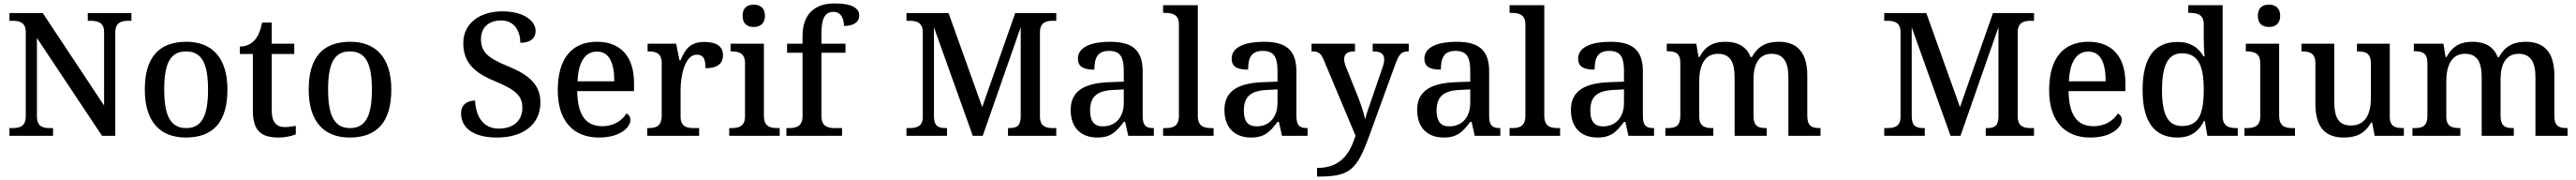

<svg xmlns="http://www.w3.org/2000/svg" viewBox="-20 -790 14994 1047"><path d="M35 0H289V-45H271C228 -45 195 -54 195 -115V-569L574 0H651V-599C651 -659 685 -669 727 -669H745V-714H491V-669H509C550 -669 586 -659 586 -603V-176L229 -714H35V-669H53C94 -669 130 -660 130 -603V-115C130 -54 95 -45 51 -45H35Z M1062 10C1221 10 1304 -81 1304 -269C1304 -456 1213 -547 1065 -547C905 -547 823 -456 823 -269C823 -81 913 10 1062 10ZM1064 -45C970 -45 936 -122 936 -269C936 -417 969 -491 1063 -491C1157 -491 1191 -417 1191 -269C1191 -122 1158 -45 1064 -45Z M1601 10C1641 10 1683 0 1702 -9V-58C1681 -54 1660 -51 1636 -51C1589 -51 1562 -81 1562 -146V-476H1693V-536H1562V-659H1506C1496 -610 1482 -577 1460 -554C1439 -531 1406 -519 1376 -519V-476H1452V-146C1452 -30 1500 10 1601 10Z M2016 10C2175 10 2258 -81 2258 -269C2258 -456 2167 -547 2019 -547C1859 -547 1777 -456 1777 -269C1777 -81 1867 10 2016 10ZM2018 -45C1924 -45 1890 -122 1890 -269C1890 -417 1923 -491 2017 -491C2111 -491 2145 -417 2145 -269C2145 -122 2112 -45 2018 -45Z M2873 10C3027 10 3126 -67 3126 -194C3126 -296 3061 -354 2939 -404C2817 -453 2780 -489 2780 -563C2780 -629 2824 -671 2897 -671C2979 -671 3009 -604 3009 -541C3066 -541 3098 -566 3098 -610C3098 -668 3030 -724 2904 -724C2774 -724 2677 -655 2677 -539C2677 -432 2734 -369 2863 -317C2978 -269 3021 -235 3021 -163C3021 -88 2969 -42 2883 -42C2793 -42 2749 -113 2746 -205C2697 -205 2664 -179 2664 -131C2664 -52 2728 10 2873 10Z M3466 10C3592 10 3650 -50 3650 -93C3650 -112 3638 -125 3627 -130C3603 -91 3555 -56 3486 -56C3392 -56 3343 -117 3340 -260H3671V-307C3671 -465 3589 -547 3456 -547C3309 -547 3227 -451 3227 -264C3227 -91 3314 10 3466 10ZM3556 -317H3342C3347 -429 3386 -490 3455 -490C3529 -490 3556 -421 3556 -317Z M3748 0H4050V-45H4021C3978 -45 3942 -53 3942 -112V-268C3942 -345 3966 -472 4036 -472C4075 -472 4087 -448 4087 -393C4158 -393 4189 -422 4189 -469C4189 -517 4155 -546 4081 -546C3995 -546 3968 -501 3941 -438H3936L3916 -536H3750V-491H3753C3797 -491 3832 -482 3832 -423V-117C3832 -54 3797 -45 3752 -45H3748Z M4368 -633C4403 -633 4433 -651 4433 -698C4433 -746 4403 -763 4368 -763C4331 -763 4303 -746 4303 -698C4303 -651 4331 -633 4368 -633ZM4225 0H4519V-45H4506C4462 -45 4427 -55 4427 -117V-536H4233V-491H4238C4281 -491 4317 -481 4317 -423V-113C4317 -55 4281 -45 4238 -45H4225Z M4558 0H4882V-45H4841C4800 -45 4762 -54 4762 -115V-483H4902V-536H4762V-594C4762 -679 4780 -721 4832 -721C4879 -721 4893 -677 4893 -639C4950 -639 4982 -662 4982 -699C4982 -739 4948 -770 4837 -770C4719 -770 4652 -703 4652 -582V-536H4562V-483H4652V-115C4652 -54 4614 -45 4573 -45H4558Z M5257 0H5493V-45H5489C5444 -45 5417 -54 5417 -115V-631L5643 0H5701L5922 -632V-108C5920 -54 5895 -45 5853 -45H5848V0H6129V-45H6111C6068 -45 6034 -55 6034 -113V-601C6034 -659 6069 -669 6109 -669H6129V-714H5890L5698 -167L5502 -714H5257V-669H5276C5316 -669 5352 -659 5352 -603V-110C5352 -54 5316 -45 5273 -45H5257Z M6368 10C6449 10 6480 -26 6522 -81H6530L6548 0H6697V-45H6694C6649 -45 6632 -61 6632 -117V-375C6632 -501 6569 -547 6442 -547C6339 -547 6255 -519 6255 -449C6255 -402 6287 -385 6351 -385C6351 -449 6366 -494 6436 -494C6510 -494 6522 -446 6522 -373V-315L6439 -312C6287 -307 6213 -257 6213 -151C6213 -41 6279 10 6368 10ZM6400 -55C6349 -55 6326 -86 6326 -146C6326 -223 6360 -263 6464 -267L6522 -270V-191C6522 -108 6474 -55 6400 -55Z M6751 0H7045V-45H7032C6988 -45 6953 -55 6953 -117V-760H6751V-715H6764C6803 -715 6843 -706 6843 -649V-117C6843 -55 6808 -45 6764 -45H6751Z M7263 10C7344 10 7375 -26 7417 -81H7425L7443 0H7592V-45H7589C7544 -45 7527 -61 7527 -117V-375C7527 -501 7464 -547 7337 -547C7234 -547 7150 -519 7150 -449C7150 -402 7182 -385 7246 -385C7246 -449 7261 -494 7331 -494C7405 -494 7417 -446 7417 -373V-315L7334 -312C7182 -307 7108 -257 7108 -151C7108 -41 7174 10 7263 10ZM7295 -55C7244 -55 7221 -86 7221 -146C7221 -223 7255 -263 7359 -267L7417 -270V-191C7417 -108 7369 -55 7295 -55Z M7647 187V237H7658C7841 237 7880 194 7950 3L8102 -414C8124 -476 8139 -491 8178 -491H8181V-536H7971V-491H7974C8017 -491 8038 -477 8038 -445C8038 -433 8035 -415 8029 -400L7963 -207C7951 -171 7935 -132 7927 -95C7922 -127 7901 -188 7883 -233L7813 -407C7808 -422 7805 -434 7805 -445C7805 -477 7824 -491 7865 -491H7868V-536H7615V-491H7618C7656 -491 7670 -480 7687 -439L7871 -1C7838 106 7783 187 7647 187Z M8385 10C8466 10 8497 -26 8539 -81H8547L8565 0H8714V-45H8711C8666 -45 8649 -61 8649 -117V-375C8649 -501 8586 -547 8459 -547C8356 -547 8272 -519 8272 -449C8272 -402 8304 -385 8368 -385C8368 -449 8383 -494 8453 -494C8527 -494 8539 -446 8539 -373V-315L8456 -312C8304 -307 8230 -257 8230 -151C8230 -41 8296 10 8385 10ZM8417 -55C8366 -55 8343 -86 8343 -146C8343 -223 8377 -263 8481 -267L8539 -270V-191C8539 -108 8491 -55 8417 -55Z M8768 0H9062V-45H9049C9005 -45 8970 -55 8970 -117V-760H8768V-715H8781C8820 -715 8860 -706 8860 -649V-117C8860 -55 8825 -45 8781 -45H8768Z M9280 10C9361 10 9392 -26 9434 -81H9442L9460 0H9609V-45H9606C9561 -45 9544 -61 9544 -117V-375C9544 -501 9481 -547 9354 -547C9251 -547 9167 -519 9167 -449C9167 -402 9199 -385 9263 -385C9263 -449 9278 -494 9348 -494C9422 -494 9434 -446 9434 -373V-315L9351 -312C9199 -307 9125 -257 9125 -151C9125 -41 9191 10 9280 10ZM9312 -55C9261 -55 9238 -86 9238 -146C9238 -223 9272 -263 9376 -267L9434 -270V-191C9434 -108 9386 -55 9312 -55Z M9675 0H9954V-45H9951C9907 -45 9872 -53 9872 -112V-317C9872 -402 9899 -477 9981 -477C10053 -477 10078 -427 10078 -341V0H10265V-45H10262C10217 -45 10188 -54 10188 -117V-330C10188 -409 10215 -477 10293 -477C10364 -477 10391 -427 10391 -341V0H10578V-45H10575C10530 -45 10501 -54 10501 -117V-352C10501 -488 10439 -547 10336 -547C10270 -547 10216 -527 10179 -458H10171C10147 -522 10092 -547 10026 -547C9959 -547 9911 -527 9873 -458H9868L9855 -536H9683V-492H9686C9730 -492 9762 -483 9762 -425V-116C9762 -54 9731 -45 9686 -45H9675Z M10949 0H11185V-45H11181C11136 -45 11109 -54 11109 -115V-631L11335 0H11393L11614 -632V-108C11612 -54 11587 -45 11545 -45H11540V0H11821V-45H11803C11760 -45 11726 -55 11726 -113V-601C11726 -659 11761 -669 11801 -669H11821V-714H11582L11390 -167L11194 -714H10949V-669H10968C11008 -669 11044 -659 11044 -603V-110C11044 -54 11008 -45 10965 -45H10949Z M12148 10C12274 10 12332 -50 12332 -93C12332 -112 12320 -125 12309 -130C12285 -91 12237 -56 12168 -56C12074 -56 12025 -117 12022 -260H12353V-307C12353 -465 12271 -547 12138 -547C11991 -547 11909 -451 11909 -264C11909 -91 11996 10 12148 10ZM12238 -317H12024C12029 -429 12068 -490 12137 -490C12211 -490 12238 -421 12238 -317Z M12657 10C12735 10 12781 -28 12811 -87H12815L12830 0H13007V-45H12999C12954 -45 12919 -56 12919 -115V-760H12719V-715H12727C12771 -715 12809 -706 12809 -649V-572C12809 -539 12810 -494 12814 -462H12808C12779 -512 12733 -546 12657 -546C12526 -546 12453 -460 12453 -267C12453 -75 12526 10 12657 10ZM12682 -57C12599 -57 12566 -126 12566 -266C12566 -405 12599 -480 12681 -480C12779 -480 12809 -405 12809 -267C12809 -125 12779 -57 12682 -57Z M13189 -633C13224 -633 13254 -651 13254 -698C13254 -746 13224 -763 13189 -763C13152 -763 13124 -746 13124 -698C13124 -651 13152 -633 13189 -633ZM13046 0H13340V-45H13327C13283 -45 13248 -55 13248 -117V-536H13054V-491H13059C13102 -491 13138 -481 13138 -423V-113C13138 -55 13102 -45 13059 -45H13046Z M13624 10C13690 10 13745 -8 13784 -78H13789L13804 0H13974V-45H13970C13927 -45 13892 -52 13892 -111V-536H13701V-491H13705C13748 -491 13782 -483 13782 -421V-219C13782 -123 13747 -60 13666 -60C13591 -60 13569 -111 13569 -198V-536H13378V-491H13381C13426 -491 13459 -481 13459 -422V-186C13459 -50 13516 10 13624 10Z M14024 0H14303V-45H14300C14256 -45 14221 -53 14221 -112V-317C14221 -402 14248 -477 14330 -477C14402 -477 14427 -427 14427 -341V0H14614V-45H14611C14566 -45 14537 -54 14537 -117V-330C14537 -409 14564 -477 14642 -477C14713 -477 14740 -427 14740 -341V0H14927V-45H14924C14879 -45 14850 -54 14850 -117V-352C14850 -488 14788 -547 14685 -547C14619 -547 14565 -527 14528 -458H14520C14496 -522 14441 -547 14375 -547C14308 -547 14260 -527 14222 -458H14217L14204 -536H14032V-492H14035C14079 -492 14111 -483 14111 -425V-116C14111 -54 14080 -45 14035 -45H14024Z"/></svg>

Font: Noto Serif Malayalam Medium
Style: Regular
Weight: 500
Designer: Indian type Foundry, Jelle Bosma, Monotype Design Team
Foundry: Monotype Imaging Inc.
Version: Version 2.104